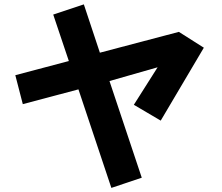

<svg xmlns="http://www.w3.org/2000/svg" viewBox="-20 -832 1040 900"><path d="M229.5 -763.7 373 -811.5 448.2 -585 818.4 -682.6 935.5 -608.4 733.4 -266.6 607.4 -340.8 718.8 -516.6 493.2 -452.1 644.5 1 502 48.8 347.7 -413.1 86.9 -343.8 51.8 -479.5 302.7 -545.9Z"/></svg>

Font: Gothic A1 Black
Style: Regular
Weight: 900
Version: Version 2.50